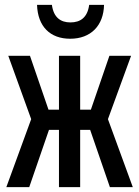

<svg xmlns="http://www.w3.org/2000/svg" viewBox="-20 -768 570 788"><path d="M268 -609C353 -609 405 -663 407 -748H346C339 -696 310 -676 269 -676C229 -676 200 -696 193 -748H132C135 -659 186 -609 268 -609ZM6 0H100L181 -235H222V0H309V-235H350L431 0H525L423 -279L518 -539H429L353 -318H309V-539H222V-318H179L103 -539H14L108 -279Z"/></svg>

Font: Noto Sans Mono Condensed Medium
Style: Regular
Weight: 500
Width: 3
Designer: Monotype Design Team
Foundry: Monotype Imaging Inc.
Version: Version 2.014